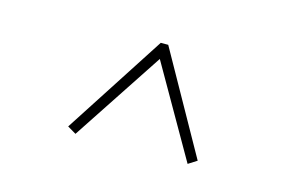

<svg xmlns="http://www.w3.org/2000/svg" viewBox="-49 -724 723 473"><g transform="rotate(15 312.5 -487.5)"><path d="M167 -352 320 -584 453 -352 475 -366 331 -623H312L145 -365Z"/></g></svg>

Font: Inconsolata Expanded ExtraLight
Style: Regular
Weight: 200
Width: 7
Monospace: yes
Designer: Raph Levien, Cyreal, Brenton Simpson
Foundry: Raph Levien, Cyreal, Google
Version: Version 3.100